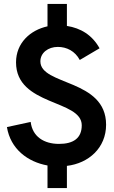

<svg xmlns="http://www.w3.org/2000/svg" viewBox="-20 -830 576 970"><path d="M220 120H318V8C428 -5 516 -83 516 -200C516 -432 184 -397 184 -520C184 -563 223 -593 272 -593C317 -593 359 -572 383 -527L483 -586C446 -653 388 -688 318 -699V-810H220V-697C133 -678 61 -613 61 -515C61 -294 393 -328 393 -197C393 -132 351 -103 278 -103C203 -103 144 -139 135 -214L15 -188C33 -77 120 -12 220 6Z"/></svg>

Font: FREAK Grotesk
Style: Bold
Weight: 700
Designer: La Scuola Open Source
Foundry: La Scuola Open Source
Version: Version 1.000;PS 1.0;hotconv 1.0.72;makeotf.lib2.5.5900